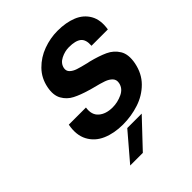

<svg xmlns="http://www.w3.org/2000/svg" viewBox="-250 -832 1203 1203"><g transform="rotate(-45 351.5 -230.5)"><path d="M104 -224H256Q247 -166 281.5 -136Q316 -106 375 -106Q419 -106 461 -125.5Q503 -145 511 -186Q516 -212 500 -229Q484 -246 456 -256Q428 -266 379 -278Q366 -282 353 -285L347 -287Q288 -304 248 -324.5Q208 -345 186 -384Q164 -423 176 -484Q189 -551 234.5 -597.5Q280 -644 342.5 -667Q405 -690 470 -690Q544 -690 599.5 -667.5Q655 -645 683 -596Q711 -547 699 -473H554Q558 -525 532 -546Q506 -567 448 -567Q411 -567 375.5 -549Q340 -531 333 -496Q329 -473 344.5 -458Q360 -443 385.5 -434.5Q411 -426 461 -414L476 -411Q543 -394 587.5 -373.5Q632 -353 657 -312Q682 -271 669 -203Q654 -127 605 -78Q556 -29 487.5 -6.5Q419 16 345 16Q267 16 207 -10Q147 -36 118 -90.5Q89 -145 104 -224ZM348 50H476L307 229H195Z"/></g></svg>

Font: Teachers[wght] Italic
Style: Regular
Weight: 400
Designer: Alfredo Marco Pradil & Chank Diesel
Version: Version 1.000;Glyphs 3.1.2 (3151)